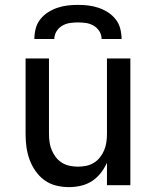

<svg xmlns="http://www.w3.org/2000/svg" viewBox="-20 -760 640 788"><path d="M263 8Q236 8 210 1.5Q184 -5 162.5 -20.5Q141 -36 125.5 -58.5Q110 -81 101 -106Q92 -131 88.5 -157Q85 -183 85 -210V-520H181V-210Q181 -193 183.5 -176Q186 -159 192.5 -143.5Q199 -128 209.5 -114.5Q220 -101 234.5 -92Q249 -83 266 -79.5Q283 -76 300 -76Q317 -76 334 -79.5Q351 -83 365.5 -92Q380 -101 390.5 -114.5Q401 -128 407.5 -143.5Q414 -159 416.5 -176Q419 -193 419 -210V-520H515V0H419V-92Q409 -70 393.5 -50Q378 -30 357 -16.5Q336 -3 311.5 2.5Q287 8 263 8ZM121 -600Q121 -621 126.5 -642.5Q132 -664 145.5 -681Q159 -698 177 -709.5Q195 -721 215.5 -728Q236 -735 257.5 -737.5Q279 -740 300 -740Q321 -740 342.5 -737.5Q364 -735 384.5 -728Q405 -721 423 -709.5Q441 -698 454.5 -681Q468 -664 473.5 -642.5Q479 -621 479 -600H397Q397 -617 388 -631.5Q379 -646 364.5 -654.5Q350 -663 333.5 -665.5Q317 -668 300 -668Q283 -668 266.5 -665.5Q250 -663 235.5 -654.5Q221 -646 212 -631.5Q203 -617 203 -600Z"/></svg>

Font: Iosevka Aile Medium
Style: Regular
Weight: 500
Designer: Belleve Invis
Foundry: Belleve Invis
Version: Version 27.3.5; ttfautohint (v1.8.4)